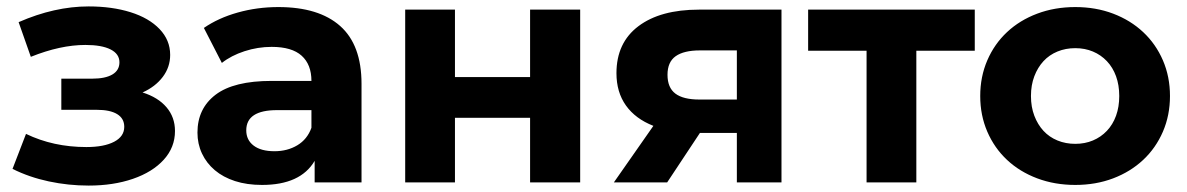

<svg xmlns="http://www.w3.org/2000/svg" viewBox="-20 -568 3696 598"><path d="M525 -160Q525 -109 490 -70.5Q455 -32 394 -11Q333 10 256 10Q193 10 132 -3Q71 -16 19 -42L61 -151Q146 -110 249 -110Q304 -110 335.5 -126.5Q367 -143 367 -173Q367 -199 345 -212.5Q323 -226 281 -226H171V-323H267Q308 -323 330 -336Q352 -349 352 -374Q352 -400 324.5 -414Q297 -428 246 -428Q168 -428 76 -391L38 -499Q150 -548 256 -548Q329 -548 386.5 -530Q444 -512 477 -477.5Q510 -443 510 -397Q510 -359 487 -328.5Q464 -298 424 -280Q472 -265 498.5 -234Q525 -203 525 -160Z M1106 -307V0H960V-67Q916 8 796 8Q749 8 712 -4Q675 -16 649 -38Q623 -60 609 -90Q595 -120 595 -155Q595 -230 651.5 -273Q708 -316 826 -316H950Q950 -367 919.5 -394.5Q889 -422 826 -422Q783 -422 741.5 -408.5Q700 -395 671 -372L615 -481Q660 -512 720.5 -529Q781 -546 847 -546Q973 -546 1039.5 -487Q1106 -428 1106 -307ZM950 -170V-225H843Q747 -225 747 -162Q747 -132 770 -114.5Q793 -97 835 -97Q875 -97 906 -115.5Q937 -134 950 -170Z M1242 -538H1397V-328H1631V-538H1787V0H1631V-201H1397V0H1242Z M2414 -538V0H2275V-154H2160L2058 0H1892L2015 -176Q1959 -198 1929.5 -239.5Q1900 -281 1900 -340Q1900 -435 1968.5 -486.5Q2037 -538 2157 -538ZM2059 -335Q2059 -295 2083.5 -276.5Q2108 -258 2158 -258H2275V-411H2160Q2110 -411 2084.5 -393Q2059 -375 2059 -335Z M3016 -410H2834V0H2679V-410H2497V-538H3016Z M3033 -269Q3033 -329 3055 -380Q3077 -431 3116.5 -468Q3156 -505 3210.5 -525.5Q3265 -546 3329 -546Q3393 -546 3447 -525.5Q3501 -505 3540.5 -468Q3580 -431 3602 -380Q3624 -329 3624 -269Q3624 -209 3602 -158Q3580 -107 3540.5 -70Q3501 -33 3447 -12.5Q3393 8 3329 8Q3265 8 3210.5 -12.5Q3156 -33 3116.5 -70Q3077 -107 3055 -158Q3033 -209 3033 -269ZM3466 -269Q3466 -303 3456 -330.5Q3446 -358 3427.5 -377.5Q3409 -397 3384 -407.5Q3359 -418 3329 -418Q3299 -418 3273.5 -407.5Q3248 -397 3230 -377.5Q3212 -358 3201.5 -330.5Q3191 -303 3191 -269Q3191 -235 3201.5 -207.5Q3212 -180 3230 -160.5Q3248 -141 3273.5 -130.5Q3299 -120 3329 -120Q3359 -120 3384 -130.5Q3409 -141 3427.5 -160.5Q3446 -180 3456 -207.5Q3466 -235 3466 -269Z"/></svg>

Font: CMG Sans
Style: Bold
Weight: 700
Designer: Julieta Ulanovsky
Foundry: Julieta Ulanovsky
Version: Version 7.200